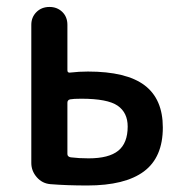

<svg xmlns="http://www.w3.org/2000/svg" viewBox="-20 -540 540 566"><path d="M178.7 -237.3V-85.9Q178.7 -78.1 188.5 -76.2Q212.9 -73.2 241.2 -73.2Q300.8 -73.2 328.6 -95.7Q356.4 -118.2 356.4 -167Q356.4 -208 326.7 -228.5Q296.9 -249 219.7 -249Q196.3 -249 186.5 -247.1Q178.7 -245.1 178.7 -237.3ZM128.9 2.9Q104.5 1 88.4 -17.6Q72.3 -36.1 72.3 -59.6V-466.8Q72.3 -489.3 87.4 -504.4Q102.5 -519.5 126 -519.5Q148.4 -519.5 163.6 -504.9Q178.7 -490.2 178.7 -466.8V-333Q178.7 -324.2 188.5 -326.2Q212.9 -329.1 239.3 -329.1Q352.5 -329.1 406.2 -288.6Q460 -248 460 -164.1Q460 -76.2 404.3 -34.7Q348.6 6.8 237.3 6.8Q176.8 6.8 128.9 2.9Z"/></svg>

Font: Rounded Mgen+ 1mn medium
Style: Regular
Weight: 500
Designer: [Source Han Sans]
Ryoko NISHIZUKA  (kana & ideographs); Paul D. Hunt (Latin, Greek & Cyrillic); Wenlong ZHANG  (bopomofo
Version: Version 1.059.20150602